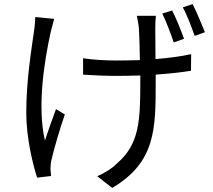

<svg xmlns="http://www.w3.org/2000/svg" viewBox="-20 -842 1040 936"><path d="M244 -750 152 -759C151 -741 150 -715 146 -692C135 -609 108 -456 108 -293C108 -168 141 -37 161 24L229 16C228 5 227 -8 226 -18C226 -29 227 -49 231 -63C242 -112 272 -215 296 -284L253 -310C234 -260 213 -199 199 -157C161 -321 195 -540 227 -685C232 -704 239 -732 244 -750ZM819 -791 771 -776C790 -738 812 -679 827 -635L877 -653C863 -693 838 -755 819 -791ZM919 -822 871 -806C892 -769 913 -712 929 -667L979 -685C963 -725 938 -785 919 -822ZM385 -558V-478C428 -475 499 -472 547 -472C585 -472 625 -473 664 -474V-444C664 -252 659 -139 551 -46C527 -21 486 4 454 17L527 74C739 -51 739 -214 739 -444V-478C803 -483 863 -489 911 -497L912 -578C862 -567 801 -559 738 -554L737 -706C737 -728 738 -748 740 -765H647C650 -749 655 -728 657 -705C659 -680 661 -613 662 -549C623 -548 584 -547 546 -547C492 -547 429 -551 385 -558Z"/></svg>

Font: Noto Sans Mono CJK SC
Style: Regular
Weight: 400
Designer: Ryoko NISHIZUKA 西塚涼子 (kana, bopomofo & ideographs); Paul D. Hunt (Latin, Greek & Cyrillic); Sandoll Communications 산돌커뮤니
Foundry: Adobe
Version: Version 2.004;hotconv 1.0.118;makeotfexe 2.5.65603